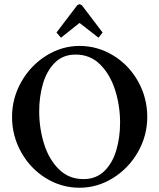

<svg xmlns="http://www.w3.org/2000/svg" viewBox="-20 -881 755 911"><path d="M37.1 -326.2Q37.1 -415 81.1 -492.7Q125 -570.3 199.2 -616.7Q273.4 -663.1 357.4 -663.1Q443.4 -663.1 517.6 -617.7Q591.8 -572.3 635.3 -494.6Q678.7 -417 678.7 -326.2Q678.7 -237.3 634.8 -160.2Q590.8 -83 516.6 -36.6Q442.4 9.8 357.4 9.8Q271.5 9.8 197.8 -35.6Q124 -81.1 80.6 -158.7Q37.1 -236.3 37.1 -326.2ZM549.8 -298.8Q549.8 -378.9 526.4 -453.1Q502.9 -527.3 455.6 -574.7Q408.2 -622.1 338.9 -622.1Q278.3 -622.1 239.7 -583Q201.2 -543.9 183.6 -482.9Q166 -421.9 166 -353.5Q166 -272.5 189 -198.7Q211.9 -125 259.3 -78.1Q306.6 -31.2 376 -31.2Q436.5 -31.2 475.6 -69.8Q514.6 -108.4 532.2 -169.4Q549.8 -230.5 549.8 -298.8ZM248 -726.6 346.7 -856.4 357.4 -861.3 368.2 -856.4 466.8 -726.6 447.3 -702.1 358.4 -771.5H356.4L269.5 -702.1Z"/></svg>

Font: Comprehension Dark
Style: Regular
Weight: 700
Designer: Alfredo Marco Pradil
Foundry: Alfredo Marco Pradil
Version: 1.0